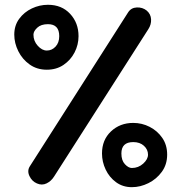

<svg xmlns="http://www.w3.org/2000/svg" viewBox="-20 -731 763 807"><path d="M40 -585.4Q40 -624 60.8 -652.1Q81.5 -680.2 114 -695.6Q146.5 -710.9 181.6 -710.9Q239.3 -710.9 274.7 -672.9Q310.1 -634.8 310.1 -579.1Q310.1 -543 293.5 -510.7Q276.9 -478.5 247.1 -458.3Q217.3 -438 176.8 -438Q135.3 -438 104.5 -460Q73.7 -481.9 56.9 -515.9Q40 -549.8 40 -585.4ZM596.7 -686.5Q613.8 -671.9 615 -649.9Q616.2 -627.9 603.5 -608.4L207.5 10.7Q195.3 30.3 175.8 39.8Q156.2 49.3 135.3 40Q114.3 31.2 103.8 9Q93.3 -13.2 105.5 -32.2L518.6 -679.2Q531.2 -698.7 555.2 -699.7Q579.1 -700.7 596.7 -686.5ZM120.6 -585.4Q120.6 -558.6 138.7 -538.6Q156.7 -518.6 176.8 -518.6Q198.2 -518.6 213.6 -535.2Q229 -551.8 229 -579.1Q229 -629.4 181.6 -629.4Q152.3 -629.4 136.5 -614.5Q120.6 -599.6 120.6 -585.4ZM534.2 55.7Q496.1 55.7 467.8 34.9Q439.5 14.2 424.1 -18.3Q408.7 -50.8 408.7 -85.9Q408.7 -143.1 446.5 -178.7Q484.4 -214.4 540 -214.4Q576.7 -214.4 609.1 -197.8Q641.6 -181.2 662.1 -151.4Q682.6 -121.6 682.6 -81.1Q682.6 -39.6 660.2 -8.8Q637.7 22 603.8 38.8Q569.8 55.7 534.2 55.7ZM534.2 -24.9Q561.5 -24.9 581.8 -43.2Q602.1 -61.5 602.1 -81.1Q602.1 -102.5 585 -118.2Q567.9 -133.8 540 -133.8Q490.2 -133.8 490.2 -85.9Q490.2 -56.6 505.1 -40.8Q520 -24.9 534.2 -24.9Z"/></svg>

Font: Mikhak-DS2-FD SemiBold
Style: Regular
Weight: 600
Designer: Amin Abedi
Version: Version 3.2